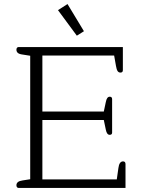

<svg xmlns="http://www.w3.org/2000/svg" viewBox="-20 -927 712 947"><path d="M266 -877 313 -907 394 -773 359 -751ZM61 -13Q61 -33 91 -37L129 -43V-652L91 -658Q75 -660 68 -666Q61 -672 61 -682Q61 -688 64 -691.5Q67 -695 72 -695H586V-581Q586 -569 574 -569Q565 -569 560 -576.5Q555 -584 552 -602L543 -653H189V-377H492L502 -424Q507 -450 521 -450Q533 -450 533 -438V-273Q533 -262 521 -262Q507 -262 502 -287L492 -335H189V-42H556L564 -98Q568 -131 587 -131Q593 -131 596 -127.5Q599 -124 599 -118V0H72Q67 0 64 -3.5Q61 -7 61 -13Z"/></svg>

Font: Maitree Light
Style: Regular
Weight: 300
Designer: CadsonDemak Team
Foundry: CadsonDemak
Version: Version 1.001